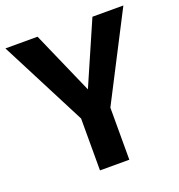

<svg xmlns="http://www.w3.org/2000/svg" viewBox="-130 -798 843 904"><g transform="rotate(-20 291.5 -346.0)"><path d="M587 -692 365 -261V0H218V-260L-4 -692H157L295 -378L432 -692Z"/></g></svg>

Font: FiraGO SemiBold
Style: Regular
Weight: 600
Designer: bBox Type
Foundry: bBox Type GmbH
Version: Version 1.001;PS 001.001;hotconv 1.0.88;makeotf.lib2.5.64775